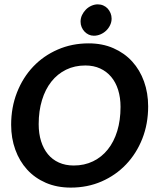

<svg xmlns="http://www.w3.org/2000/svg" viewBox="-20 -855 708 882"><path d="M660.6 -366.2Q660.6 -286.1 633.8 -218Q606.9 -149.9 559.3 -99.9Q511.7 -49.8 446.8 -21.5Q381.8 6.8 305.2 6.8Q241.7 6.8 190.9 -15.1Q140.1 -37.1 104.7 -75.9Q69.3 -114.7 50.3 -167.5Q31.2 -220.2 31.2 -281.7Q31.2 -361.8 58.1 -430.4Q85 -499 132.6 -549.1Q180.2 -599.1 245.4 -627.4Q310.5 -655.8 387.2 -655.8Q450.7 -655.8 501.2 -633.5Q551.8 -611.3 587.2 -572.5Q622.6 -533.7 641.6 -480.7Q660.6 -427.7 660.6 -366.2ZM533.7 -363.8Q533.7 -406.7 522.7 -441.9Q511.7 -477.1 490.7 -502Q469.7 -526.9 439.9 -540.5Q410.2 -554.2 372.1 -554.2Q323.2 -554.2 283.7 -534.9Q244.1 -515.6 216.1 -480.2Q188 -444.8 172.9 -395Q157.7 -345.2 157.7 -284.7Q157.7 -241.2 168.7 -206.3Q179.7 -171.4 200.2 -146.5Q220.7 -121.6 250.7 -108.2Q280.8 -94.7 318.8 -94.7Q367.7 -94.7 407.5 -114Q447.3 -133.3 475.3 -168.5Q503.4 -203.6 518.6 -253.2Q533.7 -302.7 533.7 -363.8ZM492.7 -769.5Q492.7 -753.9 485.8 -739.5Q479 -725.1 467.8 -714.4Q456.5 -703.6 441.9 -697.3Q427.2 -690.9 411.1 -690.9Q398.4 -690.9 387.5 -696Q376.5 -701.2 368.2 -710Q359.9 -718.8 355 -730.5Q350.1 -742.2 350.1 -755.4Q350.1 -771.5 356.9 -785.9Q363.8 -800.3 374.8 -811.3Q385.7 -822.3 400.1 -828.6Q414.6 -835 429.2 -835Q442.9 -835 454.6 -829.8Q466.3 -824.7 474.6 -815.7Q482.9 -806.6 487.8 -794.7Q492.7 -782.7 492.7 -769.5Z"/></svg>

Font: Carlito
Style: Bold Italic
Weight: 700
Italic angle: -7°
Designer: Lukasz Dziedzic
Foundry: tyPoland Lukasz Dziedzic
Version: Version 1.104